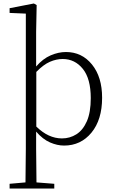

<svg xmlns="http://www.w3.org/2000/svg" viewBox="-20 -820 657 1100"><path d="M35 260V233L126 225L128 32V-742L35 -746V-773L174 -800L190 -791L187 -637V-439Q226 -484 270.5 -503Q315 -522 358 -522Q449 -522 507 -450.5Q565 -379 565 -260Q565 -134 504 -60Q443 14 347 14Q308 14 266.5 -4Q225 -22 187 -66V32L189 225L291 233V260ZM188 -408V-95Q257 -27 335 -27Q380 -27 417.5 -50.5Q455 -74 477.5 -125Q500 -176 500 -258Q500 -369 454.5 -425.5Q409 -482 339 -482Q303 -482 266 -466Q229 -450 188 -408Z"/></svg>

Font: Minh Nguyen ExtraLight
Style: Regular
Weight: 250
Designer: Ryoko NISHIZUKA 西塚涼子 (kana & ideographs); Frank Grießhammer (Latin, Greek & Cyrillic); Wenlong ZHANG 张文龙 (bopomofo); San
Foundry: Adobe
Version: Version 1.100;July 7, 2023;FontCreator 14.0.0.2814 64-bit